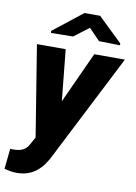

<svg xmlns="http://www.w3.org/2000/svg" viewBox="-121 -815 773 1095"><g transform="rotate(10 266.0 -267.5)"><path d="M163.1 -69.8 373 -528.3H550.3L240.7 79.1Q226.6 109.4 208.7 134.3Q190.9 159.2 168.5 177.2Q146 195.3 117.7 205.1Q89.4 214.8 53.7 214.8Q35.2 214.8 17.6 211.7Q0 208.5 -17.6 204.1L-5.4 85.9Q-0.5 86.4 4.4 86.7Q9.3 86.9 13.7 86.9Q34.2 86.9 50.5 82.8Q66.9 78.6 79.8 68.4Q92.8 58.1 102.5 40ZM207.5 -528.3 245.6 -150.4 233.4 15.6H128.9L41 -528.3ZM367.7 -750 508.3 -614.7V-604L386.7 -606.4L322.8 -672.4L236.3 -606.9L108.4 -605L107.9 -616.7L277.3 -750Z"/></g></svg>

Font: Roboto Black
Style: Italic
Weight: 900
Italic angle: -12°
Designer: Christian Robertson
Foundry: Google
Version: Version 3.0; 2020